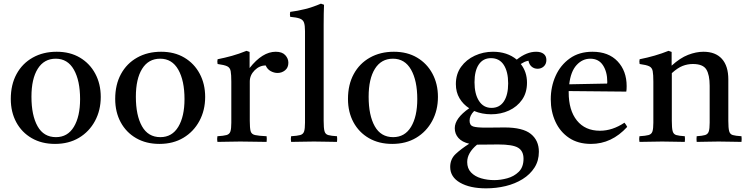

<svg xmlns="http://www.w3.org/2000/svg" viewBox="-20 -775 4093 1050"><path d="M281 12Q208 12 153.5 -19.5Q99 -51 69 -106.5Q39 -162 39 -234Q39 -312 70.5 -370Q102 -428 159 -460Q216 -492 290 -492Q363 -492 417 -460Q471 -428 501 -372Q531 -316 531 -245Q531 -172 499.5 -113.5Q468 -55 412 -21.5Q356 12 281 12ZM152 -246Q152 -144 185.5 -84.5Q219 -25 286 -25Q350 -25 384 -81.5Q418 -138 418 -233Q418 -334 384 -394Q350 -454 285 -454Q221 -454 186.5 -399Q152 -344 152 -246Z M852 12Q779 12 724.5 -19.5Q670 -51 640 -106.5Q610 -162 610 -234Q610 -312 641.5 -370Q673 -428 730 -460Q787 -492 861 -492Q934 -492 988 -460Q1042 -428 1072 -372Q1102 -316 1102 -245Q1102 -172 1070.5 -113.5Q1039 -55 983 -21.5Q927 12 852 12ZM723 -246Q723 -144 756.5 -84.5Q790 -25 857 -25Q921 -25 955 -81.5Q989 -138 989 -233Q989 -334 955 -394Q921 -454 856 -454Q792 -454 757.5 -399Q723 -344 723 -246Z M1169 1Q1166 -15 1169 -30Q1203 -32 1219 -36.5Q1235 -41 1240 -56Q1245 -71 1245 -104V-328Q1245 -367 1241.5 -386Q1238 -405 1222.5 -412.5Q1207 -420 1170 -425Q1167 -439 1170 -451Q1210 -459 1248 -469.5Q1286 -480 1328 -497L1345 -491V-403Q1415 -492 1488 -492Q1523 -492 1540 -473.5Q1557 -455 1557 -432Q1557 -405 1539 -390.5Q1521 -376 1498 -376Q1479 -376 1460.5 -386Q1442 -396 1433 -417Q1399 -417 1372.5 -390.5Q1346 -364 1346 -329V-114Q1346 -75 1350.5 -58Q1355 -41 1374.5 -36.5Q1394 -32 1438 -30Q1440 -16 1438 1Q1404 1 1368 0Q1332 -1 1294 -1Q1257 -1 1228.5 0Q1200 1 1169 1Z M1823 1Q1794 1 1764 0Q1734 -1 1697 -1Q1660 -1 1631 0Q1602 1 1572 1Q1569 -15 1572 -30Q1606 -32 1622 -36.5Q1638 -41 1643 -56Q1648 -71 1648 -104V-605Q1648 -636 1642.5 -651.5Q1637 -667 1619.5 -673.5Q1602 -680 1567 -683Q1564 -696 1567 -710Q1607 -715 1649 -725.5Q1691 -736 1735 -755L1752 -749Q1751 -727 1750.5 -699Q1750 -671 1750 -638V-114Q1750 -75 1754.5 -58Q1759 -41 1774.5 -36.5Q1790 -32 1823 -30Q1825 -15 1823 1Z M2125 12Q2052 12 1997.5 -19.5Q1943 -51 1913 -106.5Q1883 -162 1883 -234Q1883 -312 1914.5 -370Q1946 -428 2003 -460Q2060 -492 2134 -492Q2207 -492 2261 -460Q2315 -428 2345 -372Q2375 -316 2375 -245Q2375 -172 2343.5 -113.5Q2312 -55 2256 -21.5Q2200 12 2125 12ZM1996 -246Q1996 -144 2029.5 -84.5Q2063 -25 2130 -25Q2194 -25 2228 -81.5Q2262 -138 2262 -233Q2262 -334 2228 -394Q2194 -454 2129 -454Q2065 -454 2030.5 -399Q1996 -344 1996 -246Z M2638 255Q2550 255 2496 224Q2442 193 2442 138Q2442 95 2472 67Q2502 39 2546 11Q2507 2 2487 -20.5Q2467 -43 2467 -74Q2467 -128 2546 -183Q2513 -204 2493 -237.5Q2473 -271 2473 -315Q2473 -370 2501.5 -409.5Q2530 -449 2576.5 -470.5Q2623 -492 2676 -492Q2754 -492 2806 -449Q2860 -492 2912 -492Q2938 -492 2953 -480.5Q2968 -469 2968 -447Q2968 -425 2954 -412Q2940 -399 2920 -399Q2901 -399 2887.5 -410.5Q2874 -422 2870 -443Q2856 -440 2847.5 -436Q2839 -432 2828 -425Q2862 -382 2862 -323Q2862 -268 2835 -229.5Q2808 -191 2763.5 -170.5Q2719 -150 2666 -150Q2616 -150 2573 -168Q2548 -143 2548 -115Q2548 -90 2567 -83.5Q2586 -77 2637 -77Q2660 -77 2692 -77.5Q2724 -78 2739 -78Q2839 -78 2883 -42.5Q2927 -7 2927 55Q2927 104 2903 141.5Q2879 179 2838 204.5Q2797 230 2745.5 242.5Q2694 255 2638 255ZM2589 16Q2535 61 2535 111Q2535 146 2556 168Q2577 190 2611 200Q2645 210 2683 210Q2717 210 2754 200Q2791 190 2817 164.5Q2843 139 2843 93Q2843 51 2813.5 33Q2784 15 2704 15Q2685 15 2657 15.5Q2629 16 2595 16Q2592 16 2589 16ZM2668 -185Q2712 -185 2735.5 -220.5Q2759 -256 2759 -319Q2759 -383 2735 -420Q2711 -457 2665 -457Q2622 -457 2598.5 -422.5Q2575 -388 2575 -325Q2575 -261 2599.5 -223Q2624 -185 2668 -185Z M3212 12Q3141 12 3092 -21Q3043 -54 3017.5 -109.5Q2992 -165 2992 -232Q2992 -301 3018.5 -360Q3045 -419 3096 -455.5Q3147 -492 3220 -492Q3308 -492 3357.5 -439.5Q3407 -387 3407 -304Q3407 -294 3406.5 -286.5Q3406 -279 3405 -274L3090 -277Q3090 -273 3090 -270Q3090 -172 3135 -116Q3180 -60 3261 -60Q3329 -60 3395 -104Q3405 -92 3410 -81Q3325 12 3212 12ZM3093 -314 3300 -318Q3301 -320 3301 -323.5Q3301 -327 3301 -328Q3301 -382 3277.5 -418Q3254 -454 3208 -454Q3165 -454 3133 -419Q3101 -384 3093 -314Z M3790 1Q3788 -15 3790 -30Q3821 -32 3836 -36.5Q3851 -41 3856 -56Q3861 -71 3861 -104V-306Q3861 -366 3842.5 -395.5Q3824 -425 3769 -425Q3740 -425 3713 -414.5Q3686 -404 3654 -375V-114Q3654 -75 3658.5 -58Q3663 -41 3678 -36.5Q3693 -32 3725 -30Q3727 -15 3725 1Q3697 1 3666.5 0Q3636 -1 3601 -1Q3569 -1 3538 0Q3507 1 3477 1Q3474 -15 3477 -30Q3511 -32 3527 -36.5Q3543 -41 3548 -56Q3553 -71 3553 -104V-328Q3553 -367 3549.5 -386Q3546 -405 3530.5 -412.5Q3515 -420 3478 -425Q3475 -439 3478 -451Q3564 -468 3636 -497L3653 -491V-416Q3699 -458 3743 -475Q3787 -492 3827 -492Q3893 -492 3928 -453Q3963 -414 3963 -341V-114Q3963 -75 3967.5 -58Q3972 -41 3987 -36.5Q4002 -32 4035 -30Q4037 -15 4035 1Q4005 1 3976.5 0Q3948 -1 3910 -1Q3873 -1 3845.5 0Q3818 1 3790 1Z"/></svg>

Font: Tiro Devanagari Hindi
Style: Regular
Weight: 400
Designer: Devanagari: John Hudson & Fiona Ross. Latin: John Hudson.
Foundry: Tiro Typeworks Ltd.
Version: Version 1.52